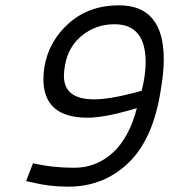

<svg xmlns="http://www.w3.org/2000/svg" viewBox="-20 -691 635 721"><path d="M427 -671Q595 -671 595 -468Q595 -420 585 -362Q558 -173 464.5 -81.5Q371 10 236 10Q166 10 101 -6L78 -11L104 -78Q176 -61 258.5 -61Q341 -61 403 -117Q465 -173 494 -285Q375 -249 309 -249Q143 -249 143 -394Q143 -416 147 -441Q164 -538 239.5 -604.5Q315 -671 427 -671ZM220 -406Q220 -318 333 -318Q390 -318 482 -342L512 -350Q527 -410 527 -457Q527 -600 410 -600Q341 -600 288.5 -558Q236 -516 224 -445Q220 -424 220 -406Z"/></svg>

Font: Titillium Web
Style: Italic
Weight: 400
Italic angle: -13°
Version: Version 1.002;PS 57.000;hotconv 1.0.70;makeotf.lib2.5.55311